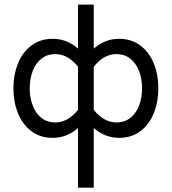

<svg xmlns="http://www.w3.org/2000/svg" viewBox="-20 -599 763 852"><path d="M60.1 -317.9Q80.1 -367.7 119.6 -397.2Q159.2 -426.8 213.9 -426.8Q276.9 -426.8 326.2 -383.3V-578.6H396V-383.3Q446.3 -426.8 508.3 -426.8Q563 -426.8 602.5 -397.2Q642.1 -367.7 662.4 -317.6Q682.6 -267.6 682.6 -207Q682.6 -146.5 662.4 -96.4Q642.1 -46.4 602.8 -16.8Q563.5 12.7 508.8 12.7Q446.3 12.7 396 -30.8V233.9H326.2V-30.8Q276.9 12.7 213.4 12.7Q158.7 12.7 119.4 -16.8Q80.1 -46.4 59.8 -96.4Q39.6 -146.5 39.6 -207Q39.6 -267.6 60.1 -317.9ZM496.6 -55.7Q533.2 -55.7 558.8 -76.2Q584.5 -96.7 597.4 -131.1Q610.4 -165.5 610.4 -207Q610.4 -248.5 597.4 -283Q584.5 -317.4 558.8 -338.1Q533.2 -358.9 496.6 -358.9Q440.4 -358.9 396 -302.7V-111.3Q441.4 -55.7 496.6 -55.7ZM125 -131.3Q137.7 -96.7 163.3 -76.2Q189 -55.7 225.6 -55.7Q280.8 -55.7 326.2 -111.3V-302.7Q281.7 -358.9 225.6 -358.9Q189 -358.9 163.3 -338.1Q137.7 -317.4 124.8 -283Q111.8 -248.5 111.8 -207Q111.8 -165.5 125 -131.3Z"/></svg>

Font: NMS Futura Pro Book
Style: Regular
Weight: 400
Designer: Blend3rman
Version: Version 0.1